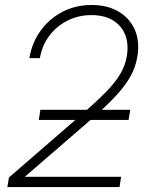

<svg xmlns="http://www.w3.org/2000/svg" viewBox="-20 -758 601 778"><path d="M9.8 0 16.1 -38.6 309.6 -293Q371.1 -346.2 409.4 -385.5Q447.8 -424.8 467.8 -459Q487.8 -493.2 494.1 -530.8Q502 -580.1 487.1 -617.4Q472.2 -654.8 437.3 -675.8Q402.3 -696.8 350.1 -696.8Q297.4 -696.8 253.2 -674.3Q209 -651.9 179.7 -612.8Q150.4 -573.7 141.6 -522.5H99.1Q109.4 -585 144.5 -633.5Q179.7 -682.1 232.9 -710Q286.1 -737.8 351.1 -737.8Q415.5 -737.8 460.7 -710.9Q505.9 -684.1 526.4 -637.2Q546.9 -590.3 536.6 -529.8Q531.7 -498 518.6 -468.5Q505.4 -439 482.2 -408.4Q459 -377.9 423.6 -342.8Q388.2 -307.6 337.9 -264.2L81.5 -42.5L81.1 -41.5H470.7L464.4 0ZM137.2 -272 143.6 -313H507.8L501 -272Z"/></svg>

Font: Inter 28pt ExtraLight
Style: Italic
Weight: 250
Italic angle: -9.3988°
Designer: Rasmus Andersson
Foundry: rsms
Version: Version 4.001;git-66647c0bb